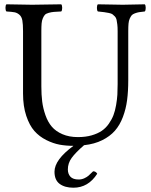

<svg xmlns="http://www.w3.org/2000/svg" viewBox="-20 -667 701 891"><path d="M431.2 139.2Q389.6 204.1 320.8 204.1Q280.8 204.1 256.8 186.3Q232.9 168.5 232.9 129.9Q232.9 74.2 320.8 9.8Q287.1 9.8 257.1 4.4Q227.1 -1 194.8 -17.1Q162.6 -33.2 139.6 -59.1Q116.7 -85 101.8 -129.6Q86.9 -174.3 86.9 -232.9V-522.9Q86.9 -554.7 83.7 -572Q80.6 -589.4 70.3 -598.4Q60.1 -607.4 47.9 -609.9Q35.6 -612.3 9.8 -613.8Q5.4 -618.2 5.4 -630.4Q5.4 -642.6 9.8 -647Q87.9 -645 128.9 -645Q170.4 -645 264.2 -647Q268.6 -642.6 268.6 -630.4Q268.6 -618.2 264.2 -613.8Q242.2 -612.8 230.2 -611.8Q218.3 -610.8 206.1 -607.4Q193.8 -604 188.7 -598.6Q183.6 -593.3 179 -582.8Q174.3 -572.3 173.1 -558.3Q171.9 -544.4 171.9 -522.9V-266.1Q171.9 -227.5 175.8 -196Q179.7 -164.6 190.9 -132.6Q202.1 -100.6 220.5 -79.1Q238.8 -57.6 269.8 -44.2Q300.8 -30.8 341.8 -30.8Q377 -30.8 405 -38.8Q433.1 -46.9 452.1 -59.8Q471.2 -72.8 485.1 -92.8Q499 -112.8 506.6 -132.8Q514.2 -152.8 518.8 -179.4Q523.4 -206.1 524.7 -227.8Q525.9 -249.5 525.9 -276.9V-522.9Q525.9 -541 524.4 -553.2Q522.9 -565.4 521 -575Q519 -584.5 513.2 -590.6Q507.3 -596.7 502.2 -600.6Q497.1 -604.5 484.9 -606.9Q472.7 -609.4 463.1 -610.6Q453.6 -611.8 434.1 -613.8Q429.7 -618.2 429.7 -630.4Q429.7 -642.6 434.1 -647Q525.9 -645 549.8 -645Q575.7 -645 651.9 -647Q656.2 -642.6 656.2 -630.4Q656.2 -618.2 651.9 -613.8Q633.8 -611.8 625 -610.4Q616.2 -608.9 605.7 -605Q595.2 -601.1 590.8 -595.7Q586.4 -590.3 582 -580.6Q577.6 -570.8 576.4 -557.1Q575.2 -543.5 575.2 -522.9V-294.9Q575.2 -243.2 569.8 -202.4Q564.5 -161.6 550.3 -124Q536.1 -86.4 513.2 -60.3Q490.2 -34.2 454.3 -16.4Q418.5 1.5 370.1 6.8Q330.1 41.5 312.5 65.9Q294.9 90.3 294.9 119.1Q294.9 140.1 306.9 153.1Q318.8 166 345.2 166Q358.9 166 371.1 160.4Q383.3 154.8 390.6 148.4Q397.9 142.1 412.1 127.9Q424.8 127.9 431.2 139.2Z"/></svg>

Font: Common Serif
Style: Regular
Weight: 400
Designer: Philipp H. Poll, Khaled Hosny
Foundry: Stefan Peev, Context Ltd.
Version: Version 1.026